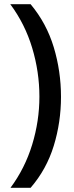

<svg xmlns="http://www.w3.org/2000/svg" viewBox="-20 -738 351 916"><path d="M271 -276Q271 -155 236.5 -42.5Q202 70 126 158H30Q99 65 133.5 -48Q168 -161 168 -277Q168 -395 133.5 -509.5Q99 -624 29 -718H126Q202 -627 236.5 -512.5Q271 -398 271 -276Z"/></svg>

Font: Noto Sans Lao Looped Medium
Style: Regular
Weight: 500
Designer: Mark Frömberg, Ben Mitchell
Foundry: The Fontpad Ltd
Version: Version 1.002; ttfautohint (v1.8.4.7-5d5b)